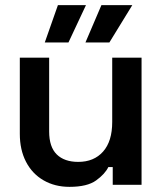

<svg xmlns="http://www.w3.org/2000/svg" viewBox="-20 -718 631 746"><path d="M57 -198V-494H171V-207Q171 -147 200.5 -118Q230 -89 284 -89Q345 -89 380.5 -129Q416 -169 416 -244V-494H530V0H418V-69H401Q388 -42 353.5 -17Q319 8 250 8Q193 8 149 -17.5Q105 -43 81 -89.5Q57 -136 57 -198ZM312 -553 374 -698H494L405 -553ZM205 -698H314L246 -553H154Z"/></svg>

Font: Space Grotesk Frontify SemiBold
Style: Regular
Weight: 600
Designer: Florian Karsten
Version: Version 2.000